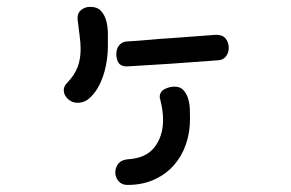

<svg xmlns="http://www.w3.org/2000/svg" viewBox="-20 -514 845 557"><path d="M205.1 -458V-462.9Q205.1 -477.5 216.3 -485.8Q227.5 -494.1 241.2 -494.1Q262.7 -494.1 273.4 -481.9Q284.2 -469.7 288.6 -452.1Q293 -434.6 293 -415Q293 -395.5 293 -380.9Q293 -352.5 287.1 -323.2Q281.2 -293.9 269.5 -270Q257.8 -246.1 241.7 -231Q225.6 -215.8 205.1 -215.8Q188.5 -215.8 176.8 -227.1Q165 -238.3 165 -252Q165 -263.7 173.8 -272.5Q196.3 -295.9 205.1 -319.3Q213.9 -342.8 213.9 -371.1Q213.9 -389.6 210.9 -411.1Q208 -432.6 205.1 -458ZM347.7 -321.3Q331.1 -321.3 324.2 -331.5Q317.4 -341.8 317.4 -357.4Q317.4 -371.1 324.7 -381.3Q332 -391.6 345.7 -393.6Q379.9 -395.5 411.6 -398.4Q443.4 -401.4 475.6 -403.3L607.4 -413.1Q626 -413.1 634.8 -401.9Q643.6 -390.6 643.6 -375Q643.6 -360.4 634.8 -349.6Q626 -338.9 609.4 -338.9L474.6 -329.1ZM445.3 -223.6Q443.4 -229.5 443.4 -232.4Q443.4 -248 457.5 -255.4Q471.7 -262.7 486.3 -262.7Q502.9 -262.7 512.2 -252.4Q521.5 -242.2 525.9 -227.5Q530.3 -212.9 530.8 -196.8Q531.2 -180.7 531.2 -168Q531.2 -129.9 519.5 -95.7Q507.8 -61.5 484.9 -35.2Q461.9 -8.8 427.7 6.8Q393.6 22.5 349.6 22.5Q333 22.5 323.7 11.2Q314.5 0 314.5 -13.7Q314.5 -27.3 322.8 -38.6Q331.1 -49.8 349.6 -51.8Q403.3 -54.7 428.2 -86.9Q453.1 -119.1 453.1 -166Q453.1 -192.4 445.3 -223.6Z"/></svg>

Font: Gamja Flower
Style: Regular
Weight: 400
Designer: YoonDesign Inc.
Foundry: YoonDesign Inc.
Version: Version 3.00;build 20171102